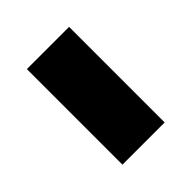

<svg xmlns="http://www.w3.org/2000/svg" viewBox="-19 -457 402 402"><g transform="rotate(45 181.5 -256.5)"><path d="M40 -194V-319H323V-194Z"/></g></svg>

Font: MuseoModerno ExtraBold
Style: Regular
Weight: 800
Designer: Pablo Cosgaya, Héctor Gatti, Marcela Romero, and the Authors of The MuseoModerno Project.
Foundry: Omnibus-Type Team
Version: Version 1.001